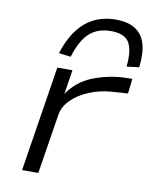

<svg xmlns="http://www.w3.org/2000/svg" viewBox="-85 -823 703 886"><g transform="rotate(10 266.5 -379.5)"><path d="M80 0 158 -494H229L211 -380Q254 -443 323 -470.5Q392 -498 468 -502L508 -503L500 -433L425 -428Q370 -424 321 -404Q272 -384 240 -352.5Q208 -321 201 -283L156 0ZM210 -554 154 -561Q174 -626 207 -670.5Q240 -715 285 -737Q330 -759 387 -759Q444 -759 478.5 -736.5Q513 -714 525.5 -670Q538 -626 530 -561L472 -554Q480 -633 458 -668Q436 -703 373 -703Q311 -703 272.5 -668Q234 -633 210 -554Z"/></g></svg>

Font: Nunito Sans 7pt Expanded Light
Style: Italic
Weight: 300
Width: 7
Italic angle: -9°
Designer: Vernon Adams
Foundry: Vernon Adams
Version: Version 3.101;gftools[0.9.27]